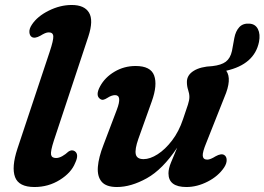

<svg xmlns="http://www.w3.org/2000/svg" viewBox="-20 -739 1062 771"><path d="M335 -593 196.5 -175Q182.5 -132 185 -118.2Q187.5 -104.5 205 -104.5Q217 -104.5 230.2 -112Q243.5 -119.5 254.5 -130Q268 -139.5 280 -132Q298.5 -119.5 282 -85Q266.5 -45.5 220.5 -16.8Q174.5 12 118.5 12Q55.5 12 40.5 -27.8Q25.5 -67.5 50 -142L179.5 -531Q195 -577.5 194 -593.2Q193 -609 176 -609Q168.5 -609 160.5 -605.5Q152.5 -602 142 -595.5Q119.5 -583 107.5 -590.5Q99 -596 98 -609.8Q97 -623.5 108 -640Q130 -673.5 175.8 -696.2Q221.5 -719 268 -719Q319 -719 337.5 -688.2Q356 -657.5 335 -593Z M880.5 -116.5Q890 -110.5 890.2 -96.5Q890.5 -82.5 880 -66.5Q856.5 -31.5 814 -9.8Q771.5 12 728.5 12Q656.5 12 656.5 -43Q656.5 -62 666.8 -86.8Q677 -111.5 691.5 -146Q633 -58.5 569.5 -23.2Q506 12 449.5 12Q406 12 388 -9.5Q370 -31 373 -69Q376 -107 395.5 -157L449 -298Q471.5 -357 442 -357Q428 -357 410.5 -345.5Q402 -340 395 -338.5Q388 -337 381 -342.5Q362.5 -356.5 382 -392.5Q401.5 -428.5 440 -451.2Q478.5 -474 524.5 -474Q585 -474 599 -435.8Q613 -397.5 589.5 -332L535.5 -181Q521 -139.5 525.2 -119.8Q529.5 -100 556.5 -100Q582.5 -100 613 -119.5Q643.5 -139 671 -175Q698.5 -211 715 -260.5Q729 -301.5 734.8 -319.2Q740.5 -337 740.5 -349.5Q740.5 -363 735.5 -377.8Q730.5 -392.5 730.5 -410Q730.5 -437.5 757.8 -454.5Q785 -471.5 832.5 -473.5Q868.5 -477.5 886.8 -491.2Q905 -505 911.5 -534.5L921 -586.5Q926 -613.5 940.8 -629.8Q955.5 -646 982 -644Q1005.5 -642.5 1015.8 -622Q1026 -601.5 1020 -570.5Q1001.5 -480.5 888.5 -455Q912.5 -421.5 881 -348.5L809 -167Q792.5 -127.5 794.2 -112.8Q796 -98 812.5 -98Q824.5 -98 846 -111.5Q868.5 -124 880.5 -116.5Z"/></svg>

Font: Fraunces 9pt SuperSoft SemiBold
Style: Italic
Weight: 600
Italic angle: -16°
Version: Version 1.000;[0bf87f6ff]